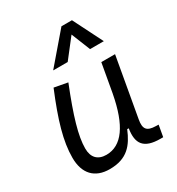

<svg xmlns="http://www.w3.org/2000/svg" viewBox="-189 -915 965 1045"><g transform="rotate(-30 293.0 -392.5)"><path d="M194.8 10.3C304.7 10.3 350.1 -47.4 384.8 -130.9H394.5C379.9 -40 411.6 4.9 515.6 4.9H532.7L545.4 -66.9L528.8 -67.4C471.7 -68.4 455.6 -89.4 465.8 -146L531.7 -517.6H445.3L413.1 -336.4V-336.9C379.4 -157.2 315.4 -66.4 217.8 -66.4C164.1 -66.4 134.3 -97.2 134.3 -153.8C134.3 -231.9 166 -338.9 234.9 -511.7L150.9 -527.3C82.5 -362.3 48.8 -248 48.8 -145C48.8 -45.4 101.1 10.3 194.8 10.3ZM420.9 -794.9H355L195.8 -609.4H287.1L379.9 -728.5L427.7 -609.4H514.2Z"/></g></svg>

Font: Cascadia Mono SemiLight
Style: Italic
Weight: 350
Italic angle: -10°
Monospace: yes
Designer: Aaron Bell
Foundry: Saja Typeworks
Version: Version 2404.023